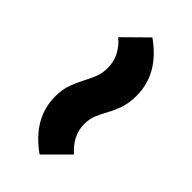

<svg xmlns="http://www.w3.org/2000/svg" viewBox="-7 -632 561 561"><g transform="rotate(-45 273.5 -351.5)"><path d="M358 -268Q328 -268 306 -275.5Q284 -283 266 -293Q248 -303 230.5 -310.5Q213 -318 191 -318Q144 -318 107 -276L36 -347Q98 -435 188 -435Q218 -435 239.5 -427Q261 -419 279 -409.5Q297 -400 315 -392.5Q333 -385 356 -385Q405 -385 441 -427L511 -356Q449 -268 358 -268Z"/></g></svg>

Font: Outfit Semi Bold
Style: Regular
Weight: 600
Designer: Rodrigo Fuenzalida
Foundry: fragTYPE
Version: Version 1.000